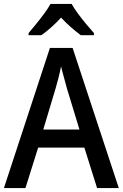

<svg xmlns="http://www.w3.org/2000/svg" viewBox="-20 -961 627 981"><path d="M476 0 411 -207H175L110 0H0L235 -716H351L587 0ZM322 -509Q317 -530 307 -564.5Q297 -599 292 -622Q287 -595 278.5 -562Q270 -529 264 -509L201 -299H386ZM346 -941Q358 -919 378 -892Q398 -865 419.5 -839Q441 -813 460 -792V-781H393Q370 -798 343.5 -821Q317 -844 292 -871Q240 -815 191 -781H126V-792Q144 -813 165.5 -839.5Q187 -866 206.5 -892.5Q226 -919 238 -941Z"/></svg>

Font: Noto Sans Tamil SemiCondensed Medium
Style: Regular
Weight: 500
Width: 4
Designer: Jelle Bosma - Monotype Design Team
Foundry: Monotype Imaging Inc.
Version: Version 2.004; ttfautohint (v1.8.4.7-5d5b)